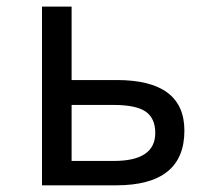

<svg xmlns="http://www.w3.org/2000/svg" viewBox="-20 -556 640 576"><path d="M194.8 -315.9H330.1Q533.2 -315.9 533.2 -164.1Q533.2 0 328.1 0H106V-536.1H194.8ZM194.8 -241.2V-73.2H321.8Q445.8 -73.2 445.8 -157.2Q445.8 -201.2 417 -221.2Q388.2 -241.2 319.8 -241.2Z"/></svg>

Font: Apple Sans Adjectives
Style: Regular
Weight: 400
Monospace: yes
Foundry: Apple Sans Adjectives
Version: Version 0.01